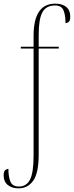

<svg xmlns="http://www.w3.org/2000/svg" viewBox="-30 -792 405 1052"><path d="M72 240Q35 240 12.5 221.5Q-10 203 -10 169Q-10 146 -0.5 139.5Q9 133 16 133Q16 176 27 203Q38 230 74 230Q115 230 134.5 192Q154 154 154 60V-526H84V-536H154V-596Q154 -772 273 -772Q311 -772 333 -754Q355 -736 355 -701Q355 -678 346 -671.5Q337 -665 329 -665Q329 -709 318 -735.5Q307 -762 271 -762Q223 -762 202.5 -725Q182 -688 182 -602V-536H292V-526H182V54Q182 156 152 198Q122 240 72 240Z"/></svg>

Font: Noto Serif Display ExtraCondensed Thin
Style: Regular
Weight: 100
Width: 2
Designer: Monotype Design Team
Foundry: Monotype Imaging Inc.
Version: Version 2.009